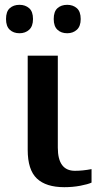

<svg xmlns="http://www.w3.org/2000/svg" viewBox="-20 -767 406 797"><path d="M95 -145V-536H220V-154Q220 -58 291 -58Q323 -58 360 -65V-9Q345 -2 313.5 4Q282 10 247 10Q171 10 133 -26Q95 -62 95 -145ZM5 -688Q5 -719 20.5 -733Q36 -747 61 -747Q85 -747 101 -733Q117 -719 117 -688Q117 -658 101 -643.5Q85 -629 61 -629Q36 -629 20.5 -643.5Q5 -658 5 -688ZM203 -688Q203 -719 218.5 -733Q234 -747 259 -747Q283 -747 299 -733Q315 -719 315 -688Q315 -658 299 -643.5Q283 -629 259 -629Q234 -629 218.5 -643.5Q203 -658 203 -688Z"/></svg>

Font: Noto Serif SemiBold
Style: Regular
Weight: 600
Designer: Monotype Design Team
Foundry: Monotype Imaging Inc.
Version: Version 1.001